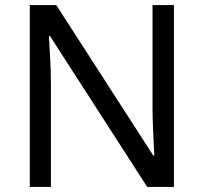

<svg xmlns="http://www.w3.org/2000/svg" viewBox="-20 -734 800 754"><path d="M663 0H558L176 -593H172Q174 -558 177 -506Q180 -454 180 -399V0H97V-714H201L582 -123H586Q585 -139 583.5 -171Q582 -203 580.5 -241Q579 -279 579 -311V-714H663Z"/></svg>

Font: Noto Sans Cypro Minoan
Style: Regular
Weight: 400
Designer: David Williams
Foundry: David Williams
Version: Version 1.503; ttfautohint (v1.8.4.7-5d5b)